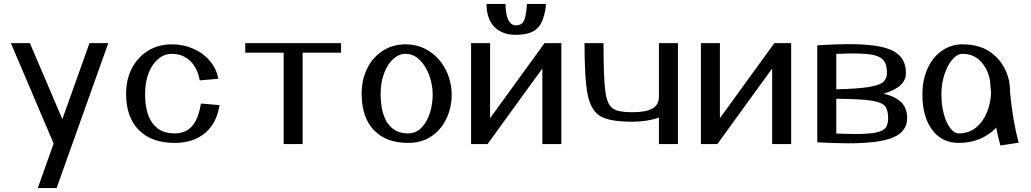

<svg xmlns="http://www.w3.org/2000/svg" viewBox="-20 -728 5208 970"><path d="M295 -126 131 -510H35L251 -3L171 222H266L527 -510H432Z M617 -254Q617 -136 681.5 -71Q746 -6 862 -6Q956 -6 1015.5 -55.5Q1075 -105 1089 -197L995 -205Q983 -128 950.5 -91Q918 -54 862 -54Q789 -54 751 -105Q713 -156 713 -254Q713 -312 730.5 -358Q748 -404 779 -430Q810 -456 848 -456Q903 -456 940.5 -420.5Q978 -385 989 -322L1083 -330Q1074 -380 1041 -419.5Q1008 -459 957.5 -481.5Q907 -504 848 -504Q781 -504 728.5 -472Q676 -440 646.5 -383.5Q617 -327 617 -254Z M1219 -510V-462H1413V0H1509V-462H1703V-510Z M2029 -456Q2069 -456 2100.5 -425Q2132 -394 2149 -346.5Q2166 -299 2166 -250Q2166 -201 2151.5 -156Q2137 -111 2109 -82.5Q2081 -54 2042 -54Q1974 -54 1938.5 -105.5Q1903 -157 1903 -255Q1903 -310 1920 -356.5Q1937 -403 1966 -429.5Q1995 -456 2029 -456ZM1807 -255Q1807 -136 1868.5 -71Q1930 -6 2042 -6Q2111 -6 2160.5 -40Q2210 -74 2236 -130Q2262 -186 2262 -250Q2262 -314 2233.5 -372.5Q2205 -431 2151.5 -467.5Q2098 -504 2029 -504Q1965 -504 1914.5 -472Q1864 -440 1835.5 -383Q1807 -326 1807 -255Z M2738 -708H2642Q2642 -690 2636.5 -657Q2631 -624 2619.5 -612Q2608 -600 2586 -600Q2562 -600 2548 -627.5Q2534 -655 2534 -708H2438Q2438 -634 2477 -593Q2516 -552 2586 -552Q2645 -552 2677.5 -572Q2710 -592 2724 -635Q2738 -678 2738 -708ZM2456 -131V-510H2360V0H2443L2720 -382V0H2816V-510H2731Z M3405 -510H3309V-239Q3309 -199 3276.5 -180Q3244 -161 3174 -161Q3103 -161 3075 -180.5Q3047 -200 3038 -268Q3029 -336 3029 -510H2933Q2933 -327 2949.5 -247.5Q2966 -168 3014 -140.5Q3062 -113 3174 -113Q3249 -113 3309 -134V0H3405Z M3617 -131V-510H3521V0H3604L3881 -382V0H3977V-510H3892Z M4205 -456Q4265 -458 4285 -458Q4365 -458 4399.5 -448.5Q4434 -439 4447.5 -418Q4461 -397 4461 -359Q4461 -330 4441 -313Q4421 -296 4363 -287.5Q4305 -279 4205 -277ZM4467 -131Q4467 -100 4454.5 -83Q4442 -66 4406 -58.5Q4370 -51 4299 -51Q4277 -51 4205 -53V-229Q4326 -228 4380 -220Q4434 -212 4450.5 -192.5Q4467 -173 4467 -131ZM4444 -255Q4557 -287 4557 -359Q4557 -437 4492 -471Q4427 -505 4267 -505Q4198 -505 4109 -499V-9Q4206 -4 4266 -4Q4423 -4 4493 -34Q4563 -64 4563 -131Q4563 -180 4535 -209.5Q4507 -239 4444 -255Z M4987 -260Q4985 -207 4966 -160Q4947 -113 4910.5 -83.5Q4874 -54 4824 -54Q4801 -54 4781 -80Q4761 -106 4748.5 -151.5Q4736 -197 4736 -251Q4736 -305 4751.5 -352Q4767 -399 4791.5 -427.5Q4816 -456 4843 -456Q4899 -456 4935 -417.5Q4971 -379 4982 -319Q4983 -297 4987 -260ZM5034 7 5126 -7Q5095 -127 5083 -262Q5083 -290 5079 -313Q5078 -316 5078 -323H5077Q5059 -402 4999 -453Q4939 -504 4843 -504Q4784 -504 4737.5 -471Q4691 -438 4665.5 -380.5Q4640 -323 4640 -251Q4640 -139 4689 -72.5Q4738 -6 4824 -6Q4883 -6 4931 -26.5Q4979 -47 5013 -83Q5022 -37 5034 7Z"/></svg>

Font: LXGW Marker Gothic
Style: Regular
Weight: 400
Version: Version 1.001